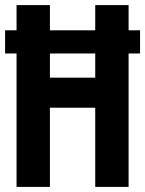

<svg xmlns="http://www.w3.org/2000/svg" viewBox="-20 -734 570 754"><path d="M45 0V-524H0V-615H45V-714H176V-615H354V-714H485V-615H530V-524H485V0H354V-311H176V0ZM176 -429H354V-524H176Z"/></svg>

Font: Noto Sans Mono Condensed
Style: Bold
Weight: 700
Width: 3
Designer: Monotype Design Team
Foundry: Monotype Imaging Inc.
Version: Version 2.014